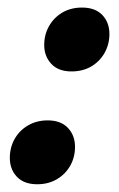

<svg xmlns="http://www.w3.org/2000/svg" viewBox="-20 -477 316 508"><path d="M106 -158.5Q141 -158.5 159.8 -138.5Q178.5 -118.5 178.5 -88.5Q178.5 -61 165.8 -38.5Q153 -16 130.5 -2.8Q108 10.5 78.5 10.5Q43.5 10.5 24.8 -9.2Q6 -29 6 -59Q6 -87 18.8 -109.5Q31.5 -132 54.2 -145.2Q77 -158.5 106 -158.5ZM197 -457Q232 -457 250.8 -437.2Q269.5 -417.5 269.5 -387Q269.5 -360 256.8 -337.2Q244 -314.5 221.5 -301.2Q199 -288 169 -288Q134.5 -288 115.8 -308Q97 -328 97 -358Q97 -385.5 109.8 -408Q122.5 -430.5 145 -443.8Q167.5 -457 197 -457Z"/></svg>

Font: Newsreader 16pt 16pt
Style: Bold Italic
Weight: 700
Italic angle: -17°
Version: Version 1.003